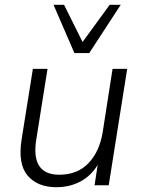

<svg xmlns="http://www.w3.org/2000/svg" viewBox="-20 -772 593 800"><path d="M215 8Q136 8 95 -40.5Q54 -89 70 -191L117 -485H178L131 -190Q108 -44 227 -44Q303 -44 349 -92.5Q395 -141 408 -222L449 -485H510L433 0H374L387 -85Q360 -40 315.5 -16Q271 8 215 8ZM290 -551 203 -752H247L324 -597L437 -752H483L352 -551Z"/></svg>

Font: Nunito Sans Light
Style: Italic
Weight: 300
Italic angle: -9°
Designer: Vernon Adams
Foundry: Vernon Adams
Version: Version 3.006; ttfautohint (v1.8.3)